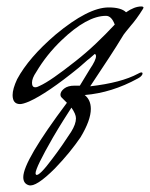

<svg xmlns="http://www.w3.org/2000/svg" viewBox="-20 -328 464 594"><path d="M69 245Q52 240 52 220Q52 170 187 -10L170 -27Q167 -30 167 -35Q167 -45 178.5 -54Q190 -63 210 -63H227L258 -114Q277 -142 277 -154Q277 -160 273 -161L257 -147Q250 -142 242 -134.5Q234 -127 223 -118Q126 -39 70 -14Q51 -6 42 -6Q19 -6 19 -34Q19 -53 33 -83Q69 -150 152 -221Q253 -305 316 -305Q355 -305 370 -290Q396 -308 417 -308Q424 -308 424 -304L422 -300Q412 -284 402.5 -271Q393 -258 385 -249Q377 -239 369.5 -230Q362 -221 357 -212Q342 -187 317.5 -149.5Q293 -112 259 -61Q355 -72 407 -100Q414 -104 417 -104Q423 -104 420 -97Q416 -90 406 -85Q326 -41 242 -34Q261 -19 261 9Q261 44 229 97Q214 119 194.5 143Q175 167 150 193Q91 252 69 245ZM89 -58Q95 -58 102 -62Q120 -70 148 -89.5Q176 -109 214 -139Q247 -165 277 -193.5Q307 -222 335 -252Q325 -279 308 -279Q249 -279 170 -203Q124 -159 92 -105Q79 -86 79 -72Q79 -58 89 -58ZM92 213Q102 217 142 163Q158 142 172.5 121Q187 100 200 80Q215 56 215 38Q215 25 201 5Q190 22 175.5 45Q161 68 144 97Q90 191 90 208Q90 211 92 213Z"/></svg>

Font: Whisper
Style: Regular
Weight: 400
Designer: Robert E. Leuschke
Foundry: Robert E. Leuschke
Version: Version 1.010; ttfautohint (v1.8.4.7-5d5b)